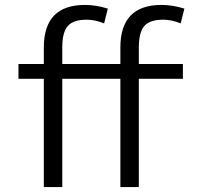

<svg xmlns="http://www.w3.org/2000/svg" viewBox="-20 -760 839 780"><path d="M233 -440V0H158V-440H55V-500H158V-567Q158 -740 325 -740Q370 -740 418 -725L403 -665Q366 -680 332 -680Q278 -680 255.5 -654.5Q233 -629 233 -567V-500H469V-567Q469 -740 636 -740Q681 -740 729 -725L714 -665Q677 -680 643 -680Q589 -680 566.5 -654.5Q544 -629 544 -567V-500H723V-440H544V0H469V-440Z"/></svg>

Font: M PLUS 1p
Style: Regular
Weight: 400
Version: Version 1.062